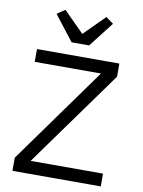

<svg xmlns="http://www.w3.org/2000/svg" viewBox="-100 -1011 801 1079"><g transform="rotate(10 300.0 -471.5)"><path d="M250 -769 139 -912 184 -943 301 -826 418 -943 461 -912 350 -769ZM552 0H48V-75L443 -625H65V-698H535V-623L139 -73H552Z"/></g></svg>

Font: PlemolJP35 Console
Style: Regular
Weight: 400
Version: v2.0.3; ttfautohint (v1.8.4.7-5d5b-dirty) -l 6 -r 45 -G 200 